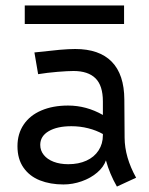

<svg xmlns="http://www.w3.org/2000/svg" viewBox="-20 -669 549 708"><path d="M411.1 19Q384.3 -27.8 370.6 -77.6Q362.3 -53.2 338.4 -32.7Q314.5 -12.2 281.2 -0.5Q248 11.2 213.9 11.2Q165.5 11.2 127.2 -3.9Q88.9 -19 66.7 -50.8Q44.4 -82.5 44.4 -129.9Q44.4 -175.8 67.4 -209.7Q90.3 -243.7 132.6 -261.7Q174.8 -279.8 231 -279.8Q298.3 -279.8 359.4 -245.1V-294.9Q359.4 -353.5 332 -380.4Q304.7 -407.2 251 -407.2Q230.5 -407.2 192.1 -404.1Q153.8 -400.9 120.6 -395.5L106.9 -475.6Q166.5 -482.4 200.4 -485.4Q234.4 -488.3 257.3 -488.3Q346.2 -488.3 392.1 -441.4Q438 -394.5 438.5 -301.8L439.5 -161.1Q439.9 -89.4 481.9 -13.7ZM359.4 -170.4V-174.8Q335 -188.5 305.2 -196Q275.4 -203.6 243.2 -203.6Q190.9 -203.6 159.7 -185.3Q128.4 -167 128.4 -134.8Q128.4 -113.8 141.4 -97.7Q154.3 -81.5 177.7 -72.5Q201.2 -63.5 231.9 -63.5Q270 -63.5 298.8 -76.7Q327.6 -89.8 343.5 -114.3Q359.4 -138.7 359.4 -170.4ZM71.3 -648.9H437.5V-580.6H71.3Z"/></svg>

Font: Selawik
Style: Regular
Weight: 400
Designer: Aaron Bell
Foundry: Microsoft Corporation
Version: Version 1.01